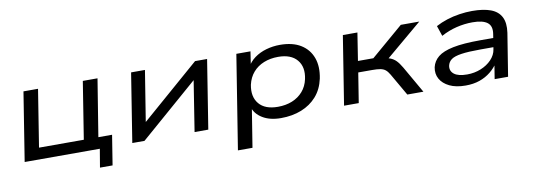

<svg xmlns="http://www.w3.org/2000/svg" viewBox="-54 -836 3768 1351"><g transform="rotate(-10 1829.5 -160.0)"><path d="M580 131 602 0H65L143 -491H247L182 -82H502L567 -491H672L606 -82H704L670 131Z M834 0 912 -491H1011L949 -104H924L1369 -491H1455L1377 0H1279L1340 -387H1366L921 0Z M1557 180 1664 -491H1765L1748 -379H1736Q1757 -419 1794 -446Q1831 -473 1878.5 -486.5Q1926 -500 1976 -500Q2067 -500 2125 -464Q2183 -428 2206 -364.5Q2229 -301 2212 -217Q2196 -143 2152 -93Q2108 -43 2042.5 -17Q1977 9 1896 9Q1817 9 1764.5 -23Q1712 -55 1698 -106L1707 -107L1661 180ZM1888 -73Q1945 -73 1990.5 -91.5Q2036 -110 2067 -145.5Q2098 -181 2109 -232Q2127 -316 2084 -367.5Q2041 -419 1949 -419Q1893 -419 1847 -400.5Q1801 -382 1770 -346.5Q1739 -311 1727 -259Q1711 -175 1753.5 -124Q1796 -73 1888 -73Z M2347 0 2425 -491H2529L2498 -293H2608L2839 -491H2971L2684 -249L2670 -281Q2705 -278 2727 -269.5Q2749 -261 2766.5 -243.5Q2784 -226 2804 -192L2914 0H2799L2708 -158Q2694 -182 2679.5 -193.5Q2665 -205 2643 -209Q2621 -213 2584 -213H2486L2452 0Z M3215 9Q3146 9 3100 -13.5Q3054 -36 3033.5 -73Q3013 -110 3022 -156Q3032 -199 3067.5 -228Q3103 -257 3176 -272Q3249 -287 3371 -287H3482L3472 -223H3360Q3273 -223 3223.5 -215.5Q3174 -208 3152 -192Q3130 -176 3124 -149Q3117 -112 3146 -89Q3175 -66 3239 -66Q3291 -66 3337 -84.5Q3383 -103 3414 -135.5Q3445 -168 3451 -208L3468 -315Q3477 -371 3444 -396Q3411 -421 3338 -421Q3281 -421 3223.5 -407Q3166 -393 3113 -364L3088 -438Q3125 -458 3168.5 -472Q3212 -486 3259 -493Q3306 -500 3349 -500Q3430 -500 3482 -480.5Q3534 -461 3556 -418Q3578 -375 3568 -306L3519 0H3423L3441 -112L3451 -113Q3429 -78 3394.5 -50Q3360 -22 3315.5 -6.5Q3271 9 3215 9Z"/></g></svg>

Font: Nunito Sans 10pt Expanded Medium
Style: Italic
Weight: 500
Width: 7
Italic angle: -9°
Designer: Vernon Adams
Foundry: Vernon Adams
Version: Version 3.101;gftools[0.9.27]